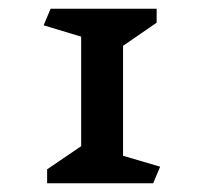

<svg xmlns="http://www.w3.org/2000/svg" viewBox="-20 -835 467 440"><path d="M331 -415H88V-447L166 -500V-751L80 -777L96 -815H339V-783L262 -730V-478L347 -453Z"/></svg>

Font: Inknut Antiqua
Style: Regular
Weight: 400
Designer: Claus Eggers Sørensen
Foundry: Claus Eggers Sørensen
Version: Version 1.003; ttfautohint (v1.8.2) -l 8 -r 50 -G 200 -x 14 